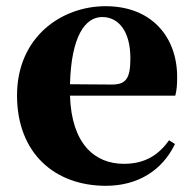

<svg xmlns="http://www.w3.org/2000/svg" viewBox="-20 -583 626 620"><path d="M206 -311C210 -466 255 -528 310 -528C363 -528 401 -482 401 -395C401 -333 389 -310 342 -310ZM526 -130C493 -84 450 -54 380 -54C286 -54 211 -118 206 -274H546C551 -293 552 -310 552 -335C552 -462 471 -563 321 -563C178 -563 35 -463 35 -275C35 -88 157 17 322 17C424 17 504 -32 545 -118Z"/></svg>

Font: Noto Serif KR Black
Style: Regular
Weight: 900
Version: Version 1.001;PS 1.001;hotconv 16.6.54;makeotf.lib2.5.65590